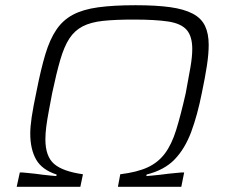

<svg xmlns="http://www.w3.org/2000/svg" viewBox="-20 -716 866 736"><path d="M44 0 56 -55H64Q73 -54 86 -53Q99 -52 114.5 -50Q130 -48 145.5 -46Q161 -44 174 -43Q187 -42 196 -41L197 -47Q141 -65 118.5 -104.5Q96 -144 96 -204Q96 -230 101.5 -267.5Q107 -305 121 -371Q137 -452 154 -508.5Q171 -565 196 -602Q221 -639 259.5 -659.5Q298 -680 356.5 -688Q415 -696 499 -696Q579 -696 632.5 -688.5Q686 -681 719 -663.5Q752 -646 766 -616.5Q780 -587 780 -544Q780 -509 773 -463.5Q766 -418 754 -361Q737 -275 713 -210.5Q689 -146 649.5 -105Q610 -64 542 -47L541 -41Q549 -42 563 -43Q577 -44 593 -46Q609 -48 625 -50Q641 -52 655 -53Q669 -54 677 -55H686L675 0H432L441 -48Q506 -56 546 -74.5Q586 -93 612 -127.5Q638 -162 655.5 -218.5Q673 -275 692 -359Q703 -417 710 -458Q717 -499 717 -528Q717 -577 695.5 -601.5Q674 -626 625 -633.5Q576 -641 492 -641Q422 -641 375 -636Q328 -631 297 -615Q266 -599 246 -568.5Q226 -538 211 -486.5Q196 -435 180 -359Q173 -322 167 -290Q161 -258 157.5 -231.5Q154 -205 154 -182Q154 -117 187 -88Q220 -59 298 -48L288 0Z"/></svg>

Font: Saira Expanded Light
Style: Italic
Weight: 300
Width: 7
Italic angle: -12°
Designer: Hector Gatti with collaboration of the Omnibus-Type team
Foundry: Omnibus-Type
Version: Version 1.101